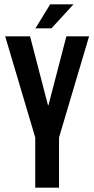

<svg xmlns="http://www.w3.org/2000/svg" viewBox="-20 -868 436 888"><path d="M143 0V-232L4 -700H119L202 -381H204L287 -700H392L253 -232V0ZM212 -848H320L218 -737H144Z"/></svg>

Font: Bebas Neue
Style: Regular
Weight: 400
Designer: Ryoichi Tsunekawa
Foundry: Ryoichi Tsunekawa
Version: Version 1.400